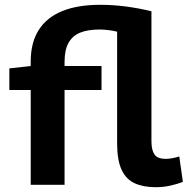

<svg xmlns="http://www.w3.org/2000/svg" viewBox="-20 -770 782 800"><path d="M628 10Q577 10 541 -6.5Q505 -23 486.5 -63Q468 -103 468 -173V-638Q452 -642 432 -644.5Q412 -647 395 -647Q346 -647 314 -634Q282 -621 265.5 -591.5Q249 -562 249 -512V-495H403V-395H249V0H108V-395H19V-485L108 -495V-514Q108 -592 141 -644.5Q174 -697 238.5 -723.5Q303 -750 398 -750Q450 -750 504 -743Q558 -736 611 -723V-184Q611 -153 618.5 -136Q626 -119 639.5 -113.5Q653 -108 670 -108Q682 -108 696.5 -110.5Q711 -113 727 -118L742 -12Q718 -3 689.5 3.5Q661 10 628 10Z"/></svg>

Font: Georama SemiExpanded SemiBold
Style: Regular
Weight: 600
Width: 6
Designer: Jean-Baptiste Levee
Foundry: Production Type
Version: Version 1.001